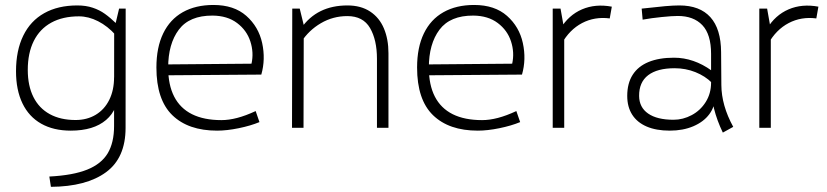

<svg xmlns="http://www.w3.org/2000/svg" viewBox="-20 -510 3299 766"><path d="M176.8 194.3Q271.5 189.5 327.9 166.7Q384.3 144 409.7 101.6Q435.1 59.1 435.1 -7.3L435.5 -392.6L455.1 -475.6H481.4L481 0Q481 120.1 402.8 177.2Q324.7 234.4 183.1 235.4ZM262.2 11.2Q193.4 11.2 144.3 -16.6Q95.2 -44.4 69.6 -97.7Q43.9 -150.9 43.9 -225.6Q43.9 -308.6 72.8 -367.7Q101.6 -426.8 156.5 -457.5Q211.4 -488.3 288.6 -488.3Q322.8 -488.3 349.9 -479.2Q377 -470.2 398.4 -454.8Q419.9 -439.5 445.3 -415L441.9 -369.6Q409.7 -405.8 371.3 -425.3Q333 -444.8 294.9 -444.8Q230.5 -444.8 184.6 -419.7Q138.7 -394.5 114.7 -346.4Q90.8 -298.3 90.8 -231Q90.8 -168 113.3 -123Q135.7 -78.1 178.5 -54.7Q221.2 -31.2 281.7 -31.2Q327.1 -31.2 362.1 -52.2Q397 -73.2 416 -111.8Q435.1 -150.4 435.1 -201.7L453.1 -151.4Q453.1 -74.2 403.3 -31.5Q353.5 11.2 262.2 11.2Z M846.2 11.2Q731 11.2 667.5 -50.5Q604 -112.3 604 -240.7Q604 -320.8 631.1 -376.7Q658.2 -432.6 709.2 -461.4Q760.3 -490.2 831.5 -490.2Q913.6 -490.2 962.6 -446.8Q1011.7 -403.3 1025.9 -338.4Q1040 -273.4 1022.5 -212.4L628.4 -209.5L632.8 -252.9L983.4 -255.9Q993.2 -300.3 978.8 -344.7Q964.4 -389.2 925.8 -418.2Q887.2 -447.3 828.1 -447.8Q735.8 -448.2 693.4 -391.6Q650.9 -335 650.9 -240.2Q650.9 -171.4 674.8 -124.8Q698.7 -78.1 746.1 -54.4Q793.5 -30.8 863.3 -30.8Q893.1 -30.8 926.5 -39.6Q960 -48.3 1000 -66.9L1015.1 -22.9Q980 -8.3 932.4 1.5Q884.8 11.2 846.2 11.2Z M1483.9 -275.4Q1483.9 -350.6 1456.3 -398.2Q1428.7 -445.8 1365.7 -445.8Q1308.6 -445.8 1260.3 -417.5Q1211.9 -389.2 1181.6 -342.3V-397.5Q1244.6 -488.3 1366.2 -488.3Q1419.9 -488.3 1456.8 -463.9Q1493.7 -439.5 1511.7 -396.5Q1529.8 -353.5 1529.8 -297.9V0H1483.9ZM1146 -475.6H1175.8L1191.9 -409.7L1190.9 0H1145Z M1886.2 11.2Q1771 11.2 1707.5 -50.5Q1644 -112.3 1644 -240.7Q1644 -320.8 1671.1 -376.7Q1698.2 -432.6 1749.3 -461.4Q1800.3 -490.2 1871.6 -490.2Q1953.6 -490.2 2002.7 -446.8Q2051.8 -403.3 2065.9 -338.4Q2080.1 -273.4 2062.5 -212.4L1668.5 -209.5L1672.9 -252.9L2023.4 -255.9Q2033.2 -300.3 2018.8 -344.7Q2004.4 -389.2 1965.8 -418.2Q1927.2 -447.3 1868.2 -447.8Q1775.9 -448.2 1733.4 -391.6Q1690.9 -335 1690.9 -240.2Q1690.9 -171.4 1714.8 -124.8Q1738.8 -78.1 1786.1 -54.4Q1833.5 -30.8 1903.3 -30.8Q1933.1 -30.8 1966.6 -39.6Q2000 -48.3 2040 -66.9L2055.2 -22.9Q2020 -8.3 1972.4 1.5Q1924.8 11.2 1886.2 11.2Z M2185.1 -475.6H2216.3L2231 -392.6V0H2185.1ZM2215.8 -395.5Q2248.5 -449.7 2302 -472.7Q2355.5 -495.6 2420.9 -483.4L2412.6 -436.5Q2352.5 -444.3 2302.2 -418Q2252 -391.6 2220.7 -335.4Z M2863.8 19Q2816.9 -78.1 2816.9 -169.9V-294.9Q2816.9 -373 2782 -409.7Q2747.1 -446.3 2684.1 -446.3Q2661.6 -446.3 2620.4 -442.1Q2579.1 -438 2543.9 -431.6L2540 -475.6Q2599.6 -482.4 2633.5 -485.4Q2667.5 -488.3 2690.4 -488.3Q2772 -488.3 2814.2 -441.4Q2856.4 -394.5 2856.9 -301.8L2857.9 -170.9Q2858.4 -89.4 2905.3 -3.9ZM2651.9 11.2Q2598.1 11.2 2560.1 -5.1Q2522 -21.5 2502.2 -52.5Q2482.4 -83.5 2482.4 -127.4Q2482.4 -177.7 2504.2 -211.7Q2525.9 -245.6 2567.6 -262.7Q2609.4 -279.8 2668.9 -279.8Q2708.5 -279.8 2746.1 -266.8Q2783.7 -253.9 2818.8 -228.5L2820.3 -179.7Q2793.5 -206.5 2754.4 -222.2Q2715.3 -237.8 2671.4 -237.8Q2602.5 -237.8 2565.9 -210Q2529.3 -182.1 2529.8 -127Q2530.3 -81.5 2565.9 -56.9Q2601.6 -32.2 2667 -32.2Q2705.1 -32.2 2739.7 -50.8Q2774.4 -69.3 2795.7 -103.3Q2816.9 -137.2 2816.9 -180.2L2832 -120.1Q2832 -84 2809.6 -54Q2787.1 -23.9 2746.1 -6.3Q2705.1 11.2 2651.9 11.2Z M3009.3 -475.6H3040.5L3055.2 -392.6V0H3009.3ZM3040 -395.5Q3072.8 -449.7 3126.2 -472.7Q3179.7 -495.6 3245.1 -483.4L3236.8 -436.5Q3176.8 -444.3 3126.5 -418Q3076.2 -391.6 3044.9 -335.4Z"/></svg>

Font: DavidDev Light
Style: Regular
Weight: 300
Designer: David.dev
Foundry: David.dev
Version: Version 1.001;FEAKit 1.0